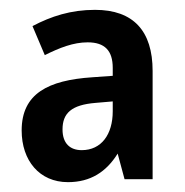

<svg xmlns="http://www.w3.org/2000/svg" viewBox="-20 -742 376 390"><path d="M173 -722C124 -722 84 -709 46 -689L71 -630C101 -645 129 -656 158 -656C193 -656 209 -639 209 -604V-588L167 -585C78 -579 24 -552 24 -477C24 -416 60 -372 118 -372C164 -372 196 -393 219 -430L233 -378H290V-598C290 -679 251 -722 173 -722ZM174 -533 209 -536V-516C209 -469 186 -437 146 -437C122 -437 107 -451 107 -479C107 -512 125 -529 174 -533Z"/></svg>

Font: Noto Sans Arabic Cond SemBd
Style: Regular
Weight: 600
Width: 3
Designer: Monotype Design Team, Nadine Chahine, Nizar Qandah and Khaled Hosny
Foundry: Monotype Imaging Inc.
Version: Version 2.012